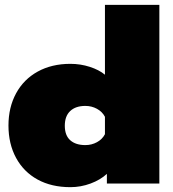

<svg xmlns="http://www.w3.org/2000/svg" viewBox="-20 -759 714 794"><path d="M15 -240Q15 -315 46.5 -373Q78 -431 136 -463Q194 -495 271 -495Q313 -495 351.5 -482.5Q390 -470 414 -450V-739H639V0H422V-40Q395 -15 354.5 0Q314 15 271 15Q193 15 135.5 -16.5Q78 -48 46.5 -106Q15 -164 15 -240ZM414 -204V-276Q403 -297 381 -309Q359 -321 333 -321Q293 -321 270.5 -300Q248 -279 248 -239Q248 -199 270.5 -179Q293 -159 333 -159Q359 -159 381 -171Q403 -183 414 -204Z"/></svg>

Font: Prompt Black
Style: Regular
Weight: 900
Designer: Katatrad Team
Foundry: CadsonDemak
Version: Version 1.001